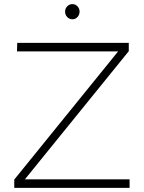

<svg xmlns="http://www.w3.org/2000/svg" viewBox="-20 -906 694 926"><path d="M363.8 -850.1Q363.8 -834.5 353.5 -823.7Q343.3 -813 329.1 -813Q314.5 -813 304.2 -823.7Q293.9 -834.5 293.9 -850.1Q293.9 -865.2 304.4 -875.7Q314.9 -886.2 329.1 -886.2Q343.3 -886.2 353.5 -875.7Q363.8 -865.2 363.8 -850.1ZM601.1 -659.2 100.1 -41H605V0H48.8V-40L549.8 -658.2H62L63 -699.2H601.1Z"/></svg>

Font: Montserrat Ultra Light
Style: Regular
Weight: 200
Designer: Julieta Ulanovsky
Foundry: Julieta Ulanovsky
Version: Version 3.001;PS 003.001;hotconv 1.0.70;makeotf.lib2.5.58329